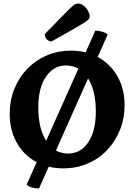

<svg xmlns="http://www.w3.org/2000/svg" viewBox="-20 -942 760 1088"><path d="M339 12Q248 12 179.5 -27.5Q111 -67 73 -137Q35 -207 35 -298Q35 -374 61.5 -439Q88 -504 135 -552.5Q182 -601 245 -628Q308 -655 382 -655Q472 -655 540.5 -615.5Q609 -576 647.5 -506Q686 -436 686 -346Q686 -270 659.5 -205Q633 -140 586.5 -91Q540 -42 476.5 -15Q413 12 339 12ZM366 -72Q438 -72 480.5 -136.5Q523 -201 523 -310Q523 -430 477.5 -500.5Q432 -571 354 -571Q284 -571 240.5 -507.5Q197 -444 197 -333Q197 -213 242.5 -142.5Q288 -72 366 -72ZM201 126Q180 126 160.5 120.5Q141 115 131 104L520 -768Q539 -768 558.5 -762.5Q578 -757 590 -746ZM272 -707Q258 -707 246 -718.5Q234 -730 234 -749Q294 -811 328.5 -846Q363 -881 380 -897.5Q397 -914 405.5 -918Q414 -922 422 -922Q438 -922 453 -910.5Q468 -899 478 -881.5Q488 -864 488 -847Q488 -840 483 -833.5Q478 -827 458 -814Q438 -801 394 -776Q350 -751 272 -707Z"/></svg>

Font: Petrona ExtraBold
Style: Regular
Weight: 800
Designer: Ringo R. Seeber
Foundry: Ringo R. Seeber
Version: Version 2.001; ttfautohint (v1.8.3)